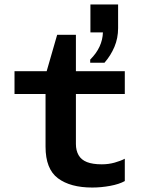

<svg xmlns="http://www.w3.org/2000/svg" viewBox="-20 -830 640 860"><path d="M393 10Q295 10 239.5 -31.5Q184 -73 184 -173V-409H45V-511H189L236 -674H320V-511H539V-409H320V-185Q320 -156 332 -135Q344 -114 369.5 -104Q395 -94 436 -94Q466 -94 493 -101.5Q520 -109 539 -119V-19Q514 -5 473.5 2.5Q433 10 393 10ZM384 -549V-563Q412 -591 426 -621.5Q440 -652 441 -685H385V-810H509V-704Q509 -659 492.5 -620Q476 -581 448 -549Z"/></svg>

Font: Chivo Mono Medium SemiBold
Style: Regular
Weight: 600
Monospace: yes
Version: Version 1.008